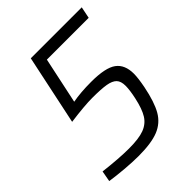

<svg xmlns="http://www.w3.org/2000/svg" viewBox="-198 -799 919 919"><g transform="rotate(-45 261.5 -340.0)"><path d="M18 -7 28 -62Q129 -50 195 -50Q262 -50 298 -63.5Q334 -77 353.5 -108Q373 -139 386 -199Q396 -245 396 -274Q396 -305 381.5 -320Q367 -335 335 -340.5Q303 -346 242 -346Q190 -346 93 -333L168 -688H513L501 -629H218L168 -394Q221 -404 293 -404Q389 -404 427 -376Q465 -348 465 -287Q465 -258 455 -206Q438 -121 412 -76Q386 -31 337.5 -11.5Q289 8 202 8Q161 8 109 3.5Q57 -1 18 -7Z"/></g></svg>

Font: Saira Semi Condensed Light
Style: Italic
Weight: 300
Width: 4
Italic angle: -12°
Designer: Hector Gatti with collaboration of the Omnibus-Type team
Foundry: Omnibus-Type
Version: Version 1.001; ttfautohint (v1.8)